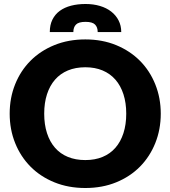

<svg xmlns="http://www.w3.org/2000/svg" viewBox="-20 -934 854 962"><path d="M28.5 0ZM785.5 -364.5Q785.5 -285.5 758.2 -217.5Q731 -149.5 681.5 -99.2Q632 -49 562.2 -20.5Q492.5 8 407.5 8Q322.5 8 252.5 -20.5Q182.5 -49 132.8 -99.2Q83 -149.5 55.8 -217.5Q28.5 -285.5 28.5 -364.5Q28.5 -443.5 55.8 -511.5Q83 -579.5 132.8 -629.5Q182.5 -679.5 252.5 -708Q322.5 -736.5 407.5 -736.5Q492.5 -736.5 562.2 -707.8Q632 -679 681.5 -629Q731 -579 758.2 -511Q785.5 -443 785.5 -364.5ZM612.5 -364.5Q612.5 -418.5 598.5 -461.8Q584.5 -505 558.2 -535Q532 -565 494 -581Q456 -597 407.5 -597Q358.5 -597 320.2 -581Q282 -565 255.8 -535Q229.5 -505 215.5 -461.8Q201.5 -418.5 201.5 -364.5Q201.5 -310 215.5 -266.8Q229.5 -223.5 255.8 -193.5Q282 -163.5 320.2 -147.8Q358.5 -132 407.5 -132Q456 -132 494 -147.8Q532 -163.5 558.2 -193.5Q584.5 -223.5 598.5 -266.8Q612.5 -310 612.5 -364.5ZM408.5 -914Q448 -914 480.8 -904.2Q513.5 -894.5 537.2 -876Q561 -857.5 574.2 -831.5Q587.5 -805.5 587.5 -773.5H469.5Q469.5 -797.5 456.2 -811Q443 -824.5 408.5 -824.5Q374 -824.5 360.8 -811Q347.5 -797.5 347.5 -773.5H229.5Q229.5 -809.5 242.8 -836Q256 -862.5 279.8 -879.8Q303.5 -897 336.2 -905.5Q369 -914 408.5 -914Z"/></svg>

Font: Lato Black
Style: Regular
Weight: 900
Designer: Lukasz Dziedzic
Foundry: tyPoland Lukasz Dziedzic
Version: Version 2.007; 2014-02-27